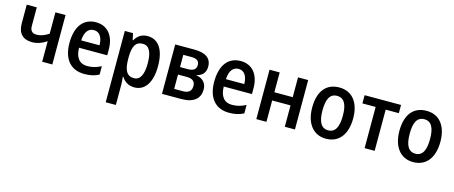

<svg xmlns="http://www.w3.org/2000/svg" viewBox="-47 -1171 4798 2031"><g transform="rotate(15 2352.5 -155.5)"><path d="M168 -541H58V-337C58 -228 112 -172 213 -172C274 -172 325 -193 372 -225V0H483V-541H372V-307C329 -279 286 -261 237 -261C193 -261 168 -285 168 -338Z M815 -551C680 -551 599 -450 599 -267C599 -93 683 10 834 10C899 10 946 -1 994 -26V-118C943 -92 899 -79 843 -79C758 -79 712 -136 710 -244H1019V-307C1019 -454 945 -551 815 -551ZM815 -465C881 -465 912 -406 913 -325H712C717 -419 755 -465 815 -465Z M1382 -551C1316 -551 1274 -522 1243 -469H1237L1222 -541H1132V240H1243V15C1243 -8 1240 -39 1237 -68H1243C1271 -22 1317 10 1383 10C1496 10 1568 -90 1568 -271C1568 -455 1497 -551 1382 -551ZM1352 -459C1424 -459 1455 -393 1455 -271C1455 -150 1422 -83 1353 -83C1273 -83 1243 -145 1243 -267V-287C1244 -404 1275 -459 1352 -459Z M2082 -404C2082 -501 2009 -541 1894 -541H1684V0H1896C2035 0 2098 -62 2098 -159C2098 -230 2052 -273 1987 -283V-287C2048 -300 2082 -340 2082 -404ZM1971 -392C1971 -345 1941 -323 1881 -323H1795V-457H1886C1944 -457 1971 -435 1971 -392ZM1984 -166C1984 -108 1950 -84 1888 -84H1795V-241H1887C1951 -241 1984 -219 1984 -166Z M2400 -551C2265 -551 2184 -450 2184 -267C2184 -93 2268 10 2419 10C2484 10 2531 -1 2579 -26V-118C2528 -92 2484 -79 2428 -79C2343 -79 2297 -136 2295 -244H2604V-307C2604 -454 2530 -551 2400 -551ZM2400 -465C2466 -465 2497 -406 2498 -325H2297C2302 -419 2340 -465 2400 -465Z M2828 -541H2717V0H2828V-234H3029V0H3140V-541H3029V-324H2828Z M3705 -272C3705 -452 3616 -551 3481 -551C3334 -551 3256 -447 3256 -272C3256 -101 3340 10 3479 10C3627 10 3705 -102 3705 -272ZM3369 -271C3369 -394 3402 -459 3480 -459C3558 -459 3592 -394 3592 -272C3592 -148 3558 -82 3481 -82C3403 -82 3369 -149 3369 -271Z M4157 -451V-541H3758V-451H3903V0H4013V-451Z M4660 -272C4660 -452 4571 -551 4436 -551C4289 -551 4211 -447 4211 -272C4211 -101 4295 10 4434 10C4582 10 4660 -102 4660 -272ZM4324 -271C4324 -394 4357 -459 4435 -459C4513 -459 4547 -394 4547 -272C4547 -148 4513 -82 4436 -82C4358 -82 4324 -149 4324 -271Z"/></g></svg>

Font: Noto Sans UI SemiCondensed Medium
Style: Regular
Weight: 500
Width: 4
Designer: Monotype Design Team
Foundry: Monotype Imaging Inc.
Version: Version 1.901